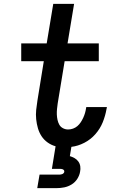

<svg xmlns="http://www.w3.org/2000/svg" viewBox="-20 -755 640 995"><path d="M173 220 185 150H285Q289 150 293.5 149.5Q298 149 302 147.5Q306 146 309.5 142.5Q313 139 313 135Q314 131 311.5 127.5Q309 124 305.5 122.5Q302 121 298 120.5Q294 120 290 120H249L268 3Q246 -3 227 -16.5Q208 -30 195.5 -49Q183 -68 176.5 -90.5Q170 -113 167.5 -137Q165 -161 167.5 -185.5Q170 -210 174 -234L207 -438H90V-530H222L256 -735H364L330 -530H492V-438H315L279 -219Q277 -205 275.5 -190.5Q274 -176 274.5 -162Q275 -148 278 -134Q281 -120 287.5 -108.5Q294 -97 306.5 -90.5Q319 -84 333 -84Q346 -84 358.5 -88.5Q371 -93 381 -101.5Q391 -110 398.5 -121.5Q406 -133 411.5 -145Q417 -157 420.5 -169Q424 -181 426 -194Q426 -195 426.5 -196.5Q427 -198 427 -200H534Q533 -197 533 -194.5Q533 -192 532 -190Q526 -155 512.5 -121.5Q499 -88 474.5 -60Q450 -32 417 -15Q384 2 350 6L342 54Q355 58 366.5 64.5Q378 71 386 82Q394 93 396 107Q398 121 395 135Q392 154 380.5 172Q369 190 351 201Q333 212 313 216Q293 220 273 220Z"/></svg>

Font: Iosevka Slab SmBdExObl
Style: Regular
Weight: 600
Width: 7
Italic angle: -9°
Monospace: yes
Designer: Belleve Invis
Foundry: Belleve Invis
Version: Version 11.1.0; ttfautohint (v1.8.3)